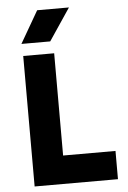

<svg xmlns="http://www.w3.org/2000/svg" viewBox="-61 -981 684 1026"><g transform="rotate(-5 280.5 -468.5)"><path d="M82.5 0V-700H248.5V-151.5H529.5V0ZM78.5 -765 178 -937H348.5L233 -765Z"/></g></svg>

Font: Geologica
Style: Bold
Weight: 700
Designer: Sindre Bremnes, Frode Helland
Foundry: Monokrom Skriftforlag AS
Version: Version 1.010; ttfautohint (v1.8.4.7-5d5b);gftools[0.9.28]